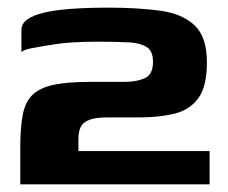

<svg xmlns="http://www.w3.org/2000/svg" viewBox="-20 -482 597 502"><path d="M33 0Q33 -24 33 -47.5Q33 -71 33 -95Q33 -148 39.5 -182Q46 -216 65.5 -234.5Q85 -253 121.5 -260.5Q158 -268 217 -268Q245 -268 262.5 -268Q280 -268 307 -268Q337 -268 358.5 -277.5Q380 -287 380 -320Q380 -349 363.5 -359Q347 -369 322 -371Q300 -372 282 -372.5Q264 -373 234 -373Q196 -373 167.5 -371Q139 -369 122 -366Q114 -365 96 -362Q78 -359 60.5 -355.5Q43 -352 36 -346Q36 -355 36 -368Q36 -381 36 -392Q36 -403 36 -403Q36 -420 51 -431Q66 -442 95.5 -449Q125 -456 167.5 -459Q210 -462 264 -462Q341 -462 399 -454Q457 -446 489 -415.5Q521 -385 521 -319Q521 -255 498 -224.5Q475 -194 435 -184.5Q395 -175 344 -175Q329 -175 309.5 -175Q290 -175 259 -175Q231 -175 214.5 -169Q198 -163 191.5 -151Q185 -139 185 -118V-87H528V0Z"/></svg>

Font: r_Genos
Style: Bold
Weight: 700
Designer: Robert E. Leuschke
Foundry: Robert E. Leuschke
Version: Version 2.000;June 29, 2024;FontCreator 14.0.0.2814 32-bit